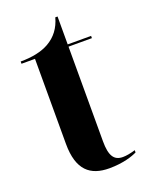

<svg xmlns="http://www.w3.org/2000/svg" viewBox="-130 -726 614 802"><g transform="rotate(-20 177.5 -325.0)"><path d="M215 10C277 10 320 -5 340 -15V-25C317 -18 299 -15 284 -15C245 -15 228 -41 228 -105V-526H332V-536H228V-660H218C206 -616 182 -584 145 -563C113 -545 71 -536 19 -536V-526H79V-148C79 -31 131 10 215 10Z"/></g></svg>

Font: Noto Serif Display Condensed Extra
Style: Regular
Weight: 800
Width: 3
Designer: Monotype Design Team
Foundry: Monotype Imaging Inc.
Version: Version 1.900